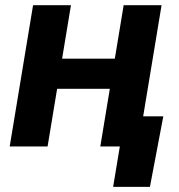

<svg xmlns="http://www.w3.org/2000/svg" viewBox="-20 -566 690 742"><path d="M464.3 -339.3 445.1 -222.9H159.8L179 -339.3ZM254.2 -545.9 163.9 0H17.5L107.8 -545.9ZM604.4 -545.9 514 0H367.6L457.9 -545.9ZM417.2 156.2 443.1 0H401L420.2 -116.4H611.1L559.4 156.2Z"/></svg>

Font: Inter Variable
Style: Italic
Weight: 400
Italic angle: -9.39999°
Designer: Rasmus Andersson
Foundry: rsms
Version: Version 4.001;git-9221beed3